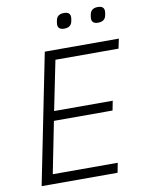

<svg xmlns="http://www.w3.org/2000/svg" viewBox="-95 -949 774 1016"><g transform="rotate(-10 291.5 -441.0)"><path d="M308 -800Q274 -800 274 -828Q274 -836 277 -850Q283 -882 320 -882Q354 -882 354 -854Q354 -846 351 -832Q345 -800 308 -800ZM490 -800Q456 -800 456 -828Q456 -836 459 -850Q465 -882 502 -882Q536 -882 536 -854Q536 -846 533 -832Q527 -800 490 -800ZM453 0H45L185 -698H583L572 -646H233L179 -380H494L484 -329H169L114 -52H463Z"/></g></svg>

Font: IBM Plex Sans Light
Style: Italic
Weight: 300
Italic angle: -11.31°
Designer: Mike Abbink, Paul van der Laan, Pieter van Rosmalen
Foundry: Bold Monday
Version: Version 3.0